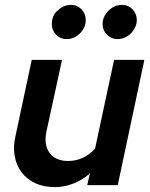

<svg xmlns="http://www.w3.org/2000/svg" viewBox="-20 -758 616 786"><path d="M33 0ZM234 -513Q218 -439 202 -366Q186 -293 170 -219Q159 -165 183 -132Q207 -99 259 -99Q322 -99 369 -149Q389 -240 408 -331Q427 -422 447 -513H571Q544 -384 516.5 -256.5Q489 -129 462 0H337Q340 -12 342.5 -24Q345 -36 348 -48Q316 -20 279 -6Q242 8 204 8Q159 8 124.5 -8Q90 -24 68.5 -52.5Q47 -81 40 -120Q33 -159 44 -204Q61 -282 77 -358.5Q93 -435 110 -513ZM253 -598Q227 -598 209.5 -616Q192 -634 192 -660Q192 -688 209 -709L215 -714Q239 -738 270 -738Q296 -738 313.5 -720Q331 -702 331 -676Q331 -645 307.5 -621.5Q284 -598 253 -598ZM462 -598Q436 -598 418 -616Q400 -634 400 -660Q400 -687 419 -709L424 -714Q448 -738 479 -738Q505 -738 522.5 -720Q540 -702 540 -676Q540 -661 533.5 -647Q527 -633 516.5 -622Q506 -611 491.5 -604.5Q477 -598 462 -598Z"/></svg>

Font: Rosa Sans SemiBold
Style: Italic
Weight: 600
Italic angle: -12°
Designer: Pentagram / MCKL
Foundry: Pentagram / MCKL
Version: Version 1.005;September 16, 2019;FontCreator 11.5.0.2425 64-